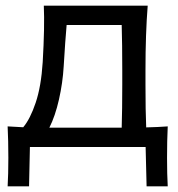

<svg xmlns="http://www.w3.org/2000/svg" viewBox="-20 -516 625 674"><path d="M568.8 -72.3Q566.4 -22.9 566.4 38.1Q566.4 96.2 568.8 138.2H494.6L491.2 0H85L82 138.2H6.8Q9.3 96.2 9.3 38.1Q9.3 -22.9 6.8 -72.3Q33.7 -70.3 61.5 -69.3Q85.9 -98.1 105.2 -155.3Q124.5 -212.4 129.9 -297.9Q137.2 -422.9 133.8 -496.1H498.5Q490.7 -398.4 490.7 -269V-219.2Q490.7 -126 493.2 -68.8Q535.6 -69.8 568.8 -72.3ZM189 -67.9H386.7H407.2Q409.2 -129.9 409.2 -219.2V-269Q409.2 -363.3 407.2 -428.2H213.9Q209 -374 203.6 -283.2Q200.2 -225.1 187 -166.7Q173.8 -108.4 153.3 -67.9Z"/></svg>

Font: Commissioner Flair
Style: Regular
Weight: 400
Designer: Kostas Bartsokas
Foundry: Kostas Bartsokas
Version: Version 1.000